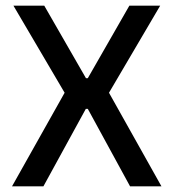

<svg xmlns="http://www.w3.org/2000/svg" viewBox="-20 -659 614 679"><path d="M22.5 0 215 -342.5V-320L27.5 -639H136.5L284 -382.5H290.5L437.5 -639H546.5L359 -320V-342.5L551 0H440L290.5 -274H283.5L133.5 0Z"/></svg>

Font: Anek Latin Medium Medium
Style: Regular
Weight: 500
Version: Version 1.003